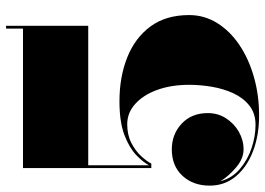

<svg xmlns="http://www.w3.org/2000/svg" viewBox="-148 -706 854 618"><g transform="rotate(-90 279.0 -397.0)"><path d="M505 -540H56V-344.5Q66 -363.5 89.2 -385.8Q112.5 -408 154.2 -423.8Q196 -439.5 262 -439.5Q340 -439.5 403 -414.5Q466 -389.5 502.8 -339.8Q539.5 -290 539.5 -215Q539.5 -166.5 514 -125.2Q488.5 -84 443.8 -53.8Q399 -23.5 340.5 -6.8Q282 10 216 10Q152.5 10 101.5 -9.5Q50.5 -29 20.5 -64.8Q-9.5 -100.5 -9.5 -149Q-9.5 -202.5 22.2 -236.8Q54 -271 107 -271Q156 -271 190 -239.2Q224 -207.5 224 -155Q224 -122.5 207.2 -96.5Q190.5 -70.5 163.8 -55.2Q137 -40 107 -40Q77 -40 48.2 -64.8Q19.5 -89.5 4.5 -115Q14.5 -77 44.2 -51.8Q74 -26.5 112 -14Q150 -1.5 186 -1.5Q223 -1.5 248 -21.2Q273 -41 287.8 -73Q302.5 -105 308.8 -142.5Q315 -180 315 -215Q315 -272.5 298.8 -317.5Q282.5 -362.5 253.8 -388.5Q225 -414.5 188 -414.5Q154 -414.5 128.5 -401.5Q103 -388.5 86.2 -370.5Q69.5 -352.5 61.5 -337H47V-750H496V-804.5H505Z"/></g></svg>

Font: Bodoni* 24pt Fatface
Style: Regular
Weight: 900
Version: Version 2.3